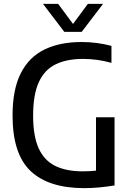

<svg xmlns="http://www.w3.org/2000/svg" viewBox="-20 -967 676 994"><path d="M416 7Q232.5 7 138.8 -81.2Q45 -169.5 45 -369Q45 -503.5 87.5 -587.5Q130 -671.5 210 -710.5Q290 -749.5 402 -749.5Q482 -749.5 557 -729.5V-641.5Q517.5 -652.5 481.8 -657.2Q446 -662 409.5 -662Q326 -662 268.5 -634.2Q211 -606.5 181.2 -542.2Q151.5 -478 151.5 -368Q151.5 -262.5 180.2 -199.2Q209 -136 266 -108Q323 -80 408 -80Q444 -80 477 -83.5V-360H573V-7Q489.5 7 416 7ZM313 -802 202.5 -947H281L358 -843L435 -947H513.5L403 -802Z"/></svg>

Font: Encode Sans SemiCondensed SemiCondensed Medium
Style: Regular
Weight: 500
Width: 4
Designer: Multiple Designers
Foundry: Impallari Type
Version: Version 3.000; ttfautohint (v1.8.3) -l 8 -r 50 -G 200 -x 14 